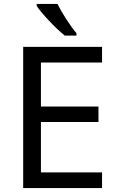

<svg xmlns="http://www.w3.org/2000/svg" viewBox="-20 -951 596 971"><path d="M496.1 0H97.2V-713.9H496.1V-634.8H187V-412.1H478V-334H187V-79.1H496.1ZM366.7 -771H307.6Q271.5 -799.8 227.5 -846.7Q183.6 -893.6 165.5 -920.9V-931.2H270.5Q286.1 -899.4 314.9 -854.5Q343.8 -809.6 366.7 -783.2Z"/></svg>

Font: NotoSans
Style: Regular
Weight: 400
Designer: Monotype Design team
Foundry: Monotype Imaging Inc.
Version: Version 1.04